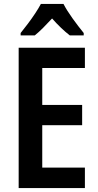

<svg xmlns="http://www.w3.org/2000/svg" viewBox="-20 -957 500 977"><path d="M412 0H75V-714H412V-611H195V-423H398V-320H195V-104H412ZM303 -937Q320 -904 349.5 -863Q379 -822 406 -789V-777H335Q291 -811 245 -863Q221 -837 198.5 -814.5Q176 -792 157 -777H85V-789Q102 -810 122 -836.5Q142 -863 159.5 -889.5Q177 -916 188 -937Z"/></svg>

Font: Noto Sans Devanagari Condensed SemiBold
Style: Regular
Weight: 600
Width: 3
Designer: Jelle Bosma - Monotype Design Team
Foundry: Monotype Imaging Inc.
Version: Version 2.004; ttfautohint (v1.8.4.7-5d5b)